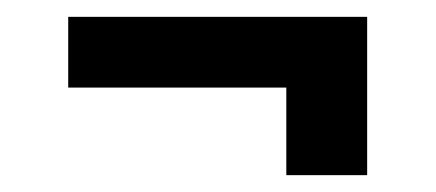

<svg xmlns="http://www.w3.org/2000/svg" viewBox="-20 -395 518 228"><path d="M61 -375H416V-187H320V-291H61Z"/></svg>

Font: Khand Medium
Style: Regular
Weight: 500
Designer: Devanagari: Sanchit Sawaria, Jyotish Sonowal; Latin: Satya Rajpurohit
Foundry: Indian Type Foundry
Version: Version 1.100;PS 1.0;hotconv 1.0.78;makeotf.lib2.5.61930; tt